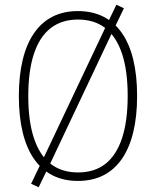

<svg xmlns="http://www.w3.org/2000/svg" viewBox="-20 -760 662 815"><path d="M311 8Q250 8 203.5 -15.5Q157 -39 125 -84.5Q93 -130 76.5 -197.5Q60 -265 60 -352Q60 -439 76.5 -506.5Q93 -574 125 -620Q157 -666 203.5 -689.5Q250 -713 311 -713Q372 -713 418.5 -689.5Q465 -666 497 -620.5Q529 -575 545.5 -507.5Q562 -440 562 -353Q562 -266 545.5 -198.5Q529 -131 497 -85Q465 -39 418.5 -15.5Q372 8 311 8ZM311 -28Q381 -28 427.5 -64.5Q474 -101 498 -173.5Q522 -246 522 -353Q522 -460 498 -532Q474 -604 427.5 -640.5Q381 -677 311 -677Q242 -677 195 -640.5Q148 -604 124 -531.5Q100 -459 100 -352Q100 -246 124 -173.5Q148 -101 195 -64.5Q242 -28 311 -28ZM144 35 112 20 151 -61 161 -81 429 -647 439 -667 474 -740 506 -725 467 -644 457 -624 189 -57 179 -37Z"/></svg>

Font: Nunito Sans 12pt ExtraLight Condensed
Style: Regular
Weight: 200
Width: 3
Version: Version 3.101;gftools[0.9.27]